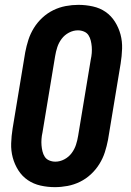

<svg xmlns="http://www.w3.org/2000/svg" viewBox="-20 -763 540 791"><path d="M206 8Q176 8 147 1.5Q118 -5 94.5 -21Q71 -37 55.5 -61.5Q40 -86 32.5 -114Q25 -142 26 -172.5Q27 -203 32 -234L84 -548Q89 -574 97 -599Q105 -624 119.5 -647.5Q134 -671 154.5 -690Q175 -709 199.5 -721Q224 -733 250.5 -738Q277 -743 303 -743Q333 -743 362.5 -736.5Q392 -730 415 -714Q438 -698 453.5 -673.5Q469 -649 476.5 -621Q484 -593 483 -562.5Q482 -532 477 -501L425 -187Q420 -161 412 -136Q404 -111 389.5 -87.5Q375 -64 354.5 -45Q334 -26 309.5 -14Q285 -2 258.5 3Q232 8 206 8ZM208 -97Q227 -97 245 -106.5Q263 -116 275 -132Q287 -148 293 -166.5Q299 -185 302 -204L354 -518Q357 -531 358 -544.5Q359 -558 358 -570.5Q357 -583 354 -595.5Q351 -608 344.5 -618Q338 -628 326 -633Q314 -638 301 -638Q282 -638 264 -628.5Q246 -619 234 -603Q222 -587 216 -568.5Q210 -550 207 -531L155 -217Q152 -204 151 -190.5Q150 -177 151 -164.5Q152 -152 155 -139.5Q158 -127 164.5 -117Q171 -107 183 -102Q195 -97 208 -97Z"/></svg>

Font: Iosevka Curly Extrabold
Style: Italic
Weight: 800
Italic angle: -9°
Monospace: yes
Designer: Belleve Invis
Foundry: Belleve Invis
Version: Version 22.1.2; ttfautohint (v1.8.4)